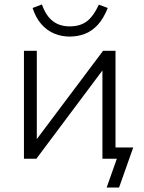

<svg xmlns="http://www.w3.org/2000/svg" viewBox="-20 -716 650 866"><path d="M461 130 507 0H442V-51H581L517 130ZM88 0V-487H146V-62H126L445 -487H501V0H442V-425H462L144 0ZM294 -551Q258 -551 225 -564.5Q192 -578 166.5 -607Q141 -636 127 -680L169 -696Q187 -645 218 -621Q249 -597 294 -597Q340 -597 370 -618.5Q400 -640 426 -695L466 -680Q447 -632 420.5 -603.5Q394 -575 362 -563Q330 -551 294 -551Z"/></svg>

Font: Nunito Sans 11pt Light
Style: Regular
Weight: 300
Version: Version 3.101;gftools[0.9.27]